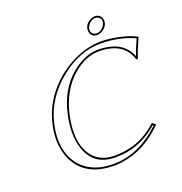

<svg xmlns="http://www.w3.org/2000/svg" viewBox="-143 -923 1000 1057"><g transform="rotate(-20 357.5 -395.0)"><path d="M504.9 -658.2Q559.1 -658.2 611.1 -647Q663.1 -635.7 688.5 -624L713.4 -612.8L714.8 -609.9Q683.1 -539.1 673.8 -508.3Q672.4 -503.4 670.9 -499L661.1 -498Q627.4 -610.4 481 -610.8Q405.3 -610.8 332 -549.3Q240.7 -471.2 210.9 -334Q179.7 -186.5 235.4 -105Q279.8 -41.5 368.7 -41Q483.4 -41 568.4 -98.1Q595.2 -116.2 621.6 -140.1L641.6 -125Q531.2 -12.2 393.6 6.8Q371.1 9.8 349.1 9.8Q182.6 9.8 122.1 -111.3Q79.6 -198.2 104 -314.9Q134.8 -459 256.3 -560.1Q378.4 -654.8 504.9 -658.2ZM465.3 -749Q471.7 -779.3 503.4 -794.4Q515.6 -799.8 526.9 -799.8Q556.2 -799.8 565.9 -772.9Q569.3 -760.7 567.4 -749Q561 -718.8 528.8 -703.6Q516.6 -698.2 505.4 -698.2Q476.1 -698.2 466.8 -725.1Q462.9 -737.3 465.3 -749ZM504.9 -647.9Q381.8 -647.9 268.1 -556.6Q147.9 -460 115.2 -320.3Q114.3 -316.4 113.8 -313Q84.5 -173.8 149.4 -85.9Q195.8 -24.9 278.8 -6.8Q312 0 349.1 0Q479.5 0 596.7 -97.2Q612.3 -110.4 626.5 -124L622.1 -127Q522.9 -41 407.2 -32.2Q389.2 -30.8 368.7 -30.8Q243.2 -30.8 204.6 -146.5Q190.9 -188.5 190.4 -239.7Q190.9 -286.1 201.2 -335.9Q236.3 -502.4 357.4 -580.6Q420.9 -621.1 481 -621.1Q625 -619.6 665.5 -515.6Q675.3 -547.4 702.6 -606.9Q612.3 -647.5 504.9 -647.9ZM475.1 -747.1Q469.7 -721.7 491.2 -710.9Q495.1 -709.5 498.5 -708.5Q502.4 -708 505.4 -708Q532.2 -708 550.3 -734.9Q555.7 -743.2 557.6 -751Q563 -776.4 541 -786.6Q537.1 -788.1 533.7 -789.6Q529.8 -790 526.9 -790Q500 -790 481.9 -763.2Q477.1 -754.9 475.1 -747.1Z"/></g></svg>

Font: Linux Biolinum Outline O
Style: Italic
Weight: 400
Italic angle: -12°
Designer: Philipp H. Poll
Foundry: Philipp H. Poll
Version: Version 0.6.2